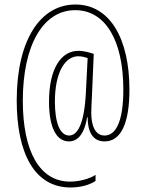

<svg xmlns="http://www.w3.org/2000/svg" viewBox="-20 -738 643 850"><path d="M553 -341C553 -568 466 -718 314 -718C158 -718 54 -560 54 -293C54 -61 132 92 292 92C335 92 377 81 403 63V36C379 53 331 66 290 66C155 66 81 -69 81 -292C81 -537 170 -693 313 -693C445 -693 526 -562 526 -341C526 -196 491 -138 443 -138C404 -138 384 -177 384 -239C384 -258 386 -293 387 -313L395 -499C382 -504 353 -513 327 -513C251 -513 197 -435 197 -288C197 -169 232 -112 285 -112C322 -112 352 -140 366 -219H368C368 -155 390 -112 443 -112C515 -112 553 -191 553 -341ZM223 -288C223 -418 268 -489 327 -489C341 -489 356 -485 368 -481L360 -325C353 -189 323 -138 286 -138C246 -138 223 -194 223 -288Z"/></svg>

Font: Noto Sans Malayalam ExtraCondensed Thin
Style: Regular
Weight: 100
Width: 2
Designer: Jelle Bosma - Monotype Design Team
Foundry: Monotype Imaging Inc.
Version: Version 2.104